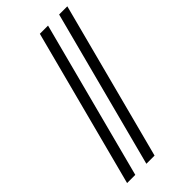

<svg xmlns="http://www.w3.org/2000/svg" viewBox="-233 -790 845 845"><g transform="rotate(-45 189.5 -368.0)"><path d="M379 -736H328L135 0H186ZM259 -736H208L15 0H66Z"/></g></svg>

Font: STIXGeneral
Style: Italic
Weight: 400
Italic angle: -16.33°
Designer: MicroPress Inc., with final additions and corrections provided by Coen Hoffman, Elsevier (retired)
Version: Version 1.1.0